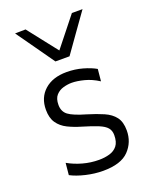

<svg xmlns="http://www.w3.org/2000/svg" viewBox="-146 -851 743 941"><g transform="rotate(-20 226.0 -381.0)"><path d="M227 10Q182.5 10 137 -0.8Q91.5 -11.5 60.5 -28L66.5 -90Q100.5 -70.5 141.8 -59Q183 -47.5 226 -47.5Q256 -47.5 281.2 -54.8Q306.5 -62 321.8 -81.2Q337 -100.5 337 -136.5Q337 -160 324.2 -175Q311.5 -190 281.8 -202.2Q252 -214.5 201.5 -229.5Q163.5 -240.5 132.2 -256Q101 -271.5 82.8 -297.8Q64.5 -324 64.5 -367Q64.5 -430.5 107 -468.5Q149.5 -506.5 222.5 -506.5Q266 -506.5 305.8 -495.2Q345.5 -484 372 -468.5L366 -406Q329.5 -429.5 292.5 -439Q255.5 -448.5 228 -448.5Q207 -448.5 184.5 -442.2Q162 -436 146.2 -418.8Q130.5 -401.5 130.5 -368.5Q130.5 -333.5 155.2 -315Q180 -296.5 244.5 -278Q292.5 -263.5 328 -248Q363.5 -232.5 383 -207Q402.5 -181.5 402.5 -137Q402.5 -75.5 361.2 -32.8Q320 10 227 10ZM189.5 -574Q155 -623 120.2 -672.2Q85.5 -721.5 50.5 -770.5L105.5 -771.5Q136 -732.5 165.8 -694.5Q195.5 -656.5 226 -618Q256.5 -656 286.5 -694Q316 -731.5 346.5 -769.5H402Q367.5 -721 332.5 -672Q297.5 -623 263 -574Z"/></g></svg>

Font: Heraclito Light
Style: Regular
Weight: 300
Designer: Kostas Bartsokas (font) & Cristiano Sobral (main changes)
Foundry: Kostas Bartsokas (font) & Cristiano Sobral (main changes)
Version: Version 1.00;July 8, 2020;FontCreator 13.0.0.2655 64-bit